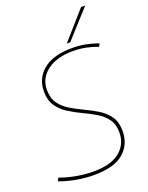

<svg xmlns="http://www.w3.org/2000/svg" viewBox="-174 -995 839 1089"><g transform="rotate(-20 245.5 -450.5)"><path d="M484 -682 475 -664Q438 -678 402 -685Q366 -692 325 -692Q228 -692 170.5 -648.5Q113 -605 113 -535Q113 -485 136.5 -452.5Q160 -420 197 -398Q234 -376 275.5 -356.5Q317 -337 354 -314Q391 -291 414 -257Q437 -223 437 -170Q437 -89 379.5 -39.5Q322 10 200 10Q150 10 96 0.5Q42 -9 -6 -27L4 -46Q45 -30 99 -20Q153 -10 204 -10Q311 -10 364 -54Q417 -98 417 -168Q417 -218 394 -249.5Q371 -281 334 -303Q297 -325 256 -344Q215 -363 178 -386.5Q141 -410 117.5 -444.5Q94 -479 94 -532Q94 -612 154 -661Q214 -710 328 -710Q371 -710 406.5 -703Q442 -696 484 -682ZM309 -744 456 -911H481L330 -744Z"/></g></svg>

Font: Georama Thin
Style: Italic
Weight: 100
Italic angle: -9°
Designer: Jean-Baptiste Levee
Foundry: Production Type
Version: Version 1.000